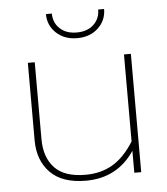

<svg xmlns="http://www.w3.org/2000/svg" viewBox="-50 -715 674 776"><g transform="rotate(-5 286.5 -327.5)"><path d="M165 -670H189Q189 -633 214.5 -609Q240 -585 283 -585Q326 -585 351.5 -609Q377 -633 377 -670H401Q401 -624 368 -593Q335 -562 283 -562Q231 -562 198 -593Q165 -624 165 -670ZM75 -166V-480H103V-168Q103 -94 143 -51.5Q183 -9 268 -9Q331 -9 378.5 -37Q426 -65 465 -127V-480H493V0H465V-89Q395 15 268 15Q172 15 123.5 -34.5Q75 -84 75 -166Z"/></g></svg>

Font: Prompt Thin
Style: Regular
Weight: 250
Designer: Katatrad Team
Foundry: CadsonDemak
Version: Version 1.001